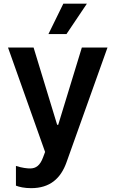

<svg xmlns="http://www.w3.org/2000/svg" viewBox="-20 -799 616 1024"><path d="M146 204.5C246.1 204.5 304 153.1 334.9 66.1L553.3 -545.5H416.5L290.5 -133.5H284.8L159.1 -545.5H22.7L220.5 11.4L209.5 40.8C193.2 84.2 171.5 99.1 141.3 99.4C127.1 99.8 95.2 96.2 65 85.9V191.1C82.4 198.2 110.8 204.5 146 204.5ZM238.3 -617.2H334.5L443.5 -779.5H317.8Z"/></svg>

Font: Margiela Sans Semi Bold
Style: Regular
Weight: 600
Designer: Stefan Endress, Andreas Faust
Version: Version 1.100;FEAKit 1.0